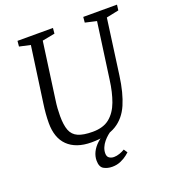

<svg xmlns="http://www.w3.org/2000/svg" viewBox="-147 -760 945 1048"><g transform="rotate(-20 326.0 -236.5)"><path d="M265 11Q220 11 185.5 -1Q151 -13 127.5 -36Q104 -59 92.5 -92Q81 -125 81 -167Q81 -219 90 -280L135 -602L71 -616L74 -648H280L277 -616L204 -602L159 -276Q155 -249 153.5 -227Q152 -205 152 -183Q152 -130 164 -99Q176 -68 206.5 -54.5Q237 -41 291 -41Q353 -41 389.5 -71Q426 -101 445.5 -154Q465 -207 474 -276L519 -601L453 -616L456 -648H652L648 -616L576 -601L532 -279Q519 -183 491 -118.5Q463 -54 409.5 -21.5Q356 11 265 11ZM326 175Q298 175 277 163Q256 151 256 114Q256 89 267.5 65.5Q279 42 301 21.5Q323 1 354 -13H388Q377 -7 364 4Q351 15 339.5 29Q328 43 321 59.5Q314 76 314 93Q314 112 325.5 120Q337 128 353 128Q369 128 386 122Q403 116 416 108L430 129Q428 131 414 142.5Q400 154 377 164.5Q354 175 326 175Z"/></g></svg>

Font: Faustina Light Light
Style: Italic
Weight: 300
Italic angle: -8°
Version: Version 1.200